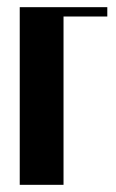

<svg xmlns="http://www.w3.org/2000/svg" viewBox="-20 -515 324 535"><path d="M35 -495H279V-469H157V0H35Z"/></svg>

Font: Moniqa Black Heading
Style: Regular
Weight: 900
Designer: Rajesh Rajput
Foundry: Rajesh Rajput
Version: Version 1.000